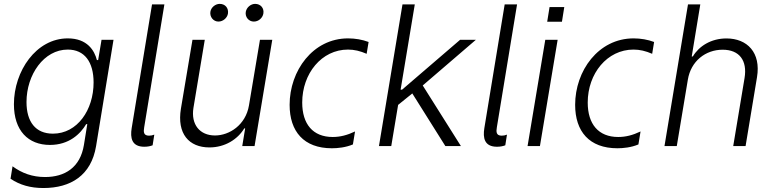

<svg xmlns="http://www.w3.org/2000/svg" viewBox="-20 -750 3978 986"><path d="M202.8 215.6C343.4 215.6 448.5 150.6 473.4 0.4L562.9 -545.5H501.4L484 -441.4H477.6C465.2 -490.4 428.3 -552.9 328.1 -552.9C165.5 -552.9 51.5 -384.6 51.5 -214.8C51.5 -79.2 124.6 -5.7 236.5 -5.7C334.9 -5.7 393.1 -62.5 422.6 -112.6H428.3L410.9 -5.3C392 110.8 312.5 159.1 211.3 159.1C146.7 159.1 92.7 139.6 44.4 104L34.1 168C82 199.9 135.7 215.6 202.8 215.6ZM251.8 -63.6C162.6 -63.6 116.1 -124.6 116.1 -225.9C116.1 -366.8 205.6 -495.4 327.8 -495.4C414.4 -495.4 460.6 -431.5 460.6 -326.3C460.6 -186.1 377.8 -63.6 251.8 -63.6Z M721.2 3.6C738.3 3.6 753.2 0.4 763.8 -3.9L772.4 -58.6C763.8 -55 754.6 -53.3 745.4 -53.3C716.3 -53.3 716.6 -73.5 720.5 -96.6L824.2 -727.3H760.7L656.2 -92C648.1 -42.3 655.9 3.6 721.2 3.6Z M1101.6 -639.2C1126.4 -639.2 1147 -658.7 1150.6 -680C1154.8 -708.5 1136.7 -730.1 1108.3 -730.1C1086.6 -730.1 1063.9 -712.7 1060.4 -689.3C1056.5 -663 1076 -639.2 1101.6 -639.2ZM1283.4 -639.2C1308.2 -639.2 1328.5 -658 1332.4 -680C1337.4 -708.1 1318.5 -730.1 1290.1 -730.1C1268.5 -730.1 1246.4 -712.7 1242.2 -689.3C1237.6 -662.3 1257.8 -639.2 1283.4 -639.2ZM1258.5 -208.5C1241.8 -108.3 1158 -54.3 1084.2 -54.3C1005.7 -54.3 959.9 -110.8 973.4 -196L1031.6 -545.5H968.4L909.1 -192.1C887.8 -62.9 950.6 7.1 1055.4 7.1C1135.3 7.1 1200.3 -34.4 1234.4 -90.6H1239L1224.1 0H1287.3L1378.2 -545.5H1315Z M1684.3 11.4C1714.1 11.4 1754.6 7.5 1792.3 -8.2L1803.3 -74.9C1763.1 -55.8 1726.9 -46.5 1688.6 -46.5C1587 -46.5 1532 -112.6 1532 -223.4C1532 -372.5 1631.7 -495.4 1767 -495.4C1799.4 -495.4 1829.2 -488.3 1862.9 -473.7L1872.9 -534.4C1841.3 -546.5 1804 -552.9 1767.4 -552.9C1586.3 -552.9 1467.3 -386 1467.3 -211.6C1467.3 -75.3 1539.8 11.4 1684.3 11.4Z M2423.7 -545.5H2342.7L2044.7 -289.4H2037.3L2110.1 -727.3H2046.9L1926.1 0H1989.3L2024.5 -211.3L2097.3 -270.2L2267 0H2346.9L2150.9 -311.1Z M2532.3 3.6C2549.4 3.6 2564.3 0.4 2574.9 -3.9L2583.5 -58.6C2574.9 -55 2565.7 -53.3 2556.5 -53.3C2527.3 -53.3 2527.7 -73.5 2531.6 -96.6L2635.3 -727.3H2571.7L2467.3 -92C2459.2 -42.3 2467 3.6 2532.3 3.6Z M2802.2 -713.8 2790.1 -638.5H2865.8L2877.8 -713.8ZM2689.3 0H2752.8L2843.7 -545.5H2780.2Z M3150.6 11.4C3180.4 11.4 3220.9 7.5 3258.5 -8.2L3269.5 -74.9C3229.4 -55.8 3193.2 -46.5 3154.8 -46.5C3053.3 -46.5 2998.2 -112.6 2998.2 -223.4C2998.2 -372.5 3098 -495.4 3233.3 -495.4C3265.6 -495.4 3295.5 -488.3 3329.2 -473.7L3339.1 -534.4C3307.5 -546.5 3270.2 -552.9 3233.7 -552.9C3052.6 -552.9 2933.6 -386 2933.6 -211.6C2933.6 -75.3 3006 11.4 3150.6 11.4Z M3512.4 -340.9C3528.1 -436.1 3603 -494.7 3691.1 -494.7C3777.3 -494.7 3818.5 -438.9 3803.6 -349.4L3745.4 0H3808.9L3867.5 -353.3C3888.8 -480.1 3817.1 -552.6 3710.6 -552.6C3631 -552.6 3568.9 -512.4 3538 -459.9H3532.3L3576.3 -727.3H3513.1L3392.4 0H3455.6Z"/></svg>

Font: TID UI Light
Style: Italic
Weight: 300
Italic angle: -9.39999°
Designer: The TID Project Authors
Foundry: Bakken & Bæck
Version: Version 1.001;hotconv 1.0.109;makeotfexe 2.5.65596